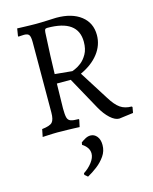

<svg xmlns="http://www.w3.org/2000/svg" viewBox="-135 -729 881 1109"><g transform="rotate(-15 305.5 -174.0)"><path d="M512 16Q487 16 458.5 -10Q430 -36 406 -79L299 -273H216L213 -124Q213 -88 217.5 -70.5Q222 -53 237.5 -47.5Q253 -42 285 -42L287 -38L278 4Q278 4 268 3.5Q258 3 242.5 2.5Q227 2 208.5 1.5Q190 1 172 1Q147 0 120.5 1Q94 2 75.5 3Q57 4 57 4L66 -41Q113 -46 127.5 -61.5Q142 -77 142 -120L143 -540Q143 -572 135.5 -583Q128 -594 106 -594Q97 -594 84.5 -593Q72 -592 72 -592L70 -596L77 -640Q77 -640 88.5 -639.5Q100 -639 118 -638.5Q136 -638 155 -637.5Q174 -637 188 -637Q201 -637 221.5 -637.5Q242 -638 262.5 -639Q283 -640 297 -640.5Q311 -641 311 -641Q404 -641 458 -599Q512 -557 512 -484Q512 -424 473.5 -374Q435 -324 365 -292L475 -118Q504 -71 531.5 -52Q559 -33 599 -33L603 -29L597 5ZM321 -319Q321 -319 337.5 -325.5Q354 -332 375 -348Q396 -364 412.5 -393Q429 -422 429 -466Q429 -532 383.5 -565Q338 -598 246 -598Q236 -598 232.5 -593.5Q229 -589 228 -575Q224 -496 221.5 -439Q219 -382 218 -329ZM251 293 233 278V268Q263 249 284 221.5Q305 194 305 169Q305 149 293.5 133Q282 117 265 107L267 93Q277 85 293 76Q309 67 325 67Q348 67 363.5 86Q379 105 379 138Q379 174 358.5 203.5Q338 233 308.5 255.5Q279 278 251 293Z"/></g></svg>

Font: Alegreya
Style: Regular
Weight: 400
Designer: Juan Pablo del Peral
Foundry: Huerta Tipografica
Version: Version 2.009